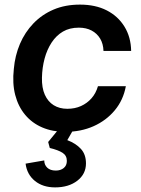

<svg xmlns="http://www.w3.org/2000/svg" viewBox="-20 -562 612 833"><path d="M264 10Q208 10 163.5 -9Q119 -28 89 -64Q59 -100 46 -150Q33 -200 40 -263Q45 -321 66.5 -371.5Q88 -422 125 -460.5Q162 -499 212.5 -520.5Q263 -542 327 -542Q394 -542 443 -517Q492 -492 520 -446.5Q548 -401 549 -341H429Q428 -372 414.5 -394.5Q401 -417 377.5 -429.5Q354 -442 322 -442Q282 -442 253 -425Q224 -408 204 -377.5Q184 -347 173.5 -308Q163 -269 162 -225Q161 -181 174.5 -151Q188 -121 213 -105.5Q238 -90 272 -90Q305 -90 331.5 -102Q358 -114 377 -135.5Q396 -157 405 -188H526Q515 -128 478 -83.5Q441 -39 386 -14.5Q331 10 264 10ZM219 251Q166 251 131.5 223Q97 195 91 148L172 134Q172 153 185 165.5Q198 178 222 178Q243 178 256.5 167Q270 156 270 136Q270 113 251.5 101Q233 89 196 80L189 54L248 -18L306 -13L272 46Q309 60 331 84Q353 108 353 147Q353 193 315.5 222Q278 251 219 251Z"/></svg>

Font: Mona Sans ExtraLight SemiBold
Style: Italic
Weight: 600
Italic angle: -11.6951°
Version: Version 2.000